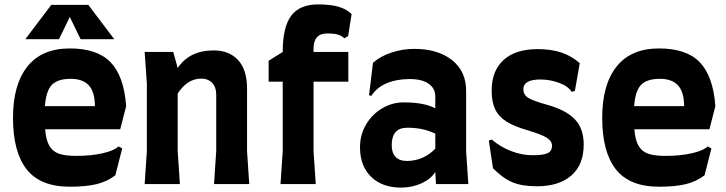

<svg xmlns="http://www.w3.org/2000/svg" viewBox="-20 -836 3298 872"><path d="M39 -301Q39 -452 104.5 -534Q170 -616 297 -616Q422 -616 482.5 -553Q543 -490 553 -354L526 -249H185Q189 -200 204 -174Q219 -148 247.5 -138Q276 -128 327 -128Q394 -128 446.5 -140Q499 -152 518 -171L535 -162L504 -40Q466 -11 418 0.5Q370 12 297 12Q163 12 101 -67Q39 -146 39 -301ZM411 -354Q411 -417 384 -447.5Q357 -478 301 -478Q242 -478 215.5 -450.5Q189 -423 184 -354ZM346 -658 297 -759 248 -658H95L213 -814H381L499 -658Z M962 -150V-407Q962 -440 943.5 -459.5Q925 -479 894 -479Q831 -479 787 -411V-150L797 0H637L647 -150V-455L637 -600H767L787 -527Q840 -607 951 -607Q1021 -607 1061.5 -563Q1102 -519 1102 -434V-150L1112 0H952Z M1200 -560 1264 -600Q1264 -713 1302.5 -764.5Q1341 -816 1425 -816Q1480 -816 1517 -805.5Q1554 -795 1577 -772L1561 -672L1544 -662Q1531 -674 1514.5 -679Q1498 -684 1466 -684Q1404 -684 1404 -615V-600H1562V-465H1404V-150L1414 0H1254L1264 -150V-465H1200Z M1814 -371Q1906 -371 1957 -344V-397Q1957 -435 1926.5 -456Q1896 -477 1841 -477Q1782 -477 1736.5 -458Q1691 -439 1667 -401L1656 -403L1674 -551Q1708 -581 1758.5 -597.5Q1809 -614 1861 -614Q1969 -614 2033 -563Q2097 -512 2097 -424V-149L2107 0H1960L1957 -55Q1937 -23 1894.5 -3.5Q1852 16 1801 16Q1716 16 1665.5 -33Q1615 -82 1615 -167Q1615 -224 1642.5 -270.5Q1670 -317 1715.5 -344Q1761 -371 1814 -371ZM1828 -105Q1865 -105 1898.5 -119.5Q1932 -134 1957 -161V-229Q1901 -256 1831 -256Q1794 -256 1776.5 -236Q1759 -216 1759 -176Q1759 -142 1776.5 -123.5Q1794 -105 1828 -105Z M2219 -72 2200 -198 2214 -202Q2252 -169 2301 -150Q2350 -131 2399 -131Q2448 -131 2467.5 -140.5Q2487 -150 2487 -174Q2487 -196 2462.5 -211Q2438 -226 2377 -244Q2315 -262 2280 -284Q2245 -306 2229 -339.5Q2213 -373 2213 -424Q2213 -515 2267.5 -564Q2322 -613 2422 -613Q2483 -613 2529.5 -597.5Q2576 -582 2613 -549L2591 -423L2576 -419Q2560 -445 2518.5 -460Q2477 -475 2435 -475Q2357 -475 2357 -431Q2357 -406 2378.5 -392Q2400 -378 2462 -361Q2550 -337 2590.5 -294.5Q2631 -252 2631 -180Q2631 -88 2575 -39Q2519 10 2418 10Q2350 10 2306.5 -8.5Q2263 -27 2219 -72Z M2715 -301Q2715 -452 2780.5 -534Q2846 -616 2973 -616Q3098 -616 3158.5 -553Q3219 -490 3229 -354L3202 -249H2861Q2865 -200 2880 -174Q2895 -148 2923.5 -138Q2952 -128 3003 -128Q3070 -128 3122.5 -140Q3175 -152 3194 -171L3211 -162L3180 -40Q3142 -11 3094 0.5Q3046 12 2973 12Q2839 12 2777 -67Q2715 -146 2715 -301ZM3087 -354Q3087 -417 3060 -447.5Q3033 -478 2977 -478Q2918 -478 2891.5 -450.5Q2865 -423 2860 -354Z"/></svg>

Font: Farro
Style: Bold
Weight: 700
Designer: Aceler Chua
Foundry: Grayscale Limited
Version: Version 1.101